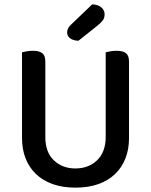

<svg xmlns="http://www.w3.org/2000/svg" viewBox="-20 -847 693 881"><path d="M572 -213Q572 -162 555.5 -120Q539 -78 507.5 -48Q476 -18 430.5 -2Q385 14 326 14Q268 14 222.5 -2Q177 -18 145.5 -48Q114 -78 97.5 -120Q81 -162 81 -213V-607Q88 -609 102 -611.5Q116 -614 131 -614Q160 -614 174 -603Q188 -592 188 -564V-219Q188 -148 227.5 -111Q267 -74 326 -74Q356 -74 381 -83.5Q406 -93 425 -111Q444 -129 454.5 -156Q465 -183 465 -219V-607Q472 -609 486 -611.5Q500 -614 515 -614Q544 -614 558 -603Q572 -592 572 -564ZM403 -827Q430 -826 445 -813Q460 -800 460 -782Q460 -766 453 -755.5Q446 -745 429 -731L340 -660Q315 -661 301.5 -671.5Q288 -682 288 -698Q288 -717 305 -733Z"/></svg>

Font: Baloo Tammudu 2 Medium
Style: Regular
Weight: 500
Designer: Maithili Shingre, Omkar Shende and Ek Type
Foundry: Ek Type
Version: Version 1.640;hotconv 1.0.111;makeotfexe 2.5.65597; ttfautoh